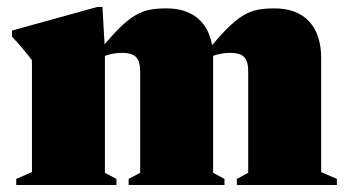

<svg xmlns="http://www.w3.org/2000/svg" viewBox="-20 -530 998 550"><path d="M280.5 -386.5V-35L313.5 -17.5V0H26.5V-17.5L71.5 -37V-357.5Q62 -370.5 46.5 -389Q31 -407.5 14.5 -425V-442.5L258.5 -510H273.5ZM590.5 -363.5V-35L623 -17.5V0H348.5V-17.5L381.5 -35V-325Q381.5 -346 376 -357.5Q370.5 -369 359 -373.8Q347.5 -378.5 330 -378.5Q313.5 -378.5 296.8 -374.8Q280 -371 259 -360L254.5 -372.5Q291 -418 317.5 -445Q344 -472 365.8 -485Q387.5 -498 408.5 -502Q429.5 -506 456 -506Q499 -506 529 -489.5Q559 -473 574.8 -441Q590.5 -409 590.5 -363.5ZM900 -363.5V-37L945 -17.5V0H658.5V-17.5L691 -35V-325Q691 -346 685.5 -357.5Q680 -369 668.8 -373.8Q657.5 -378.5 639.5 -378.5Q623 -378.5 606.5 -374.8Q590 -371 568.5 -360L564.5 -372.5Q601 -418 627.5 -445Q654 -472 675.5 -485Q697 -498 718.2 -502Q739.5 -506 765.5 -506Q830.5 -506 865.2 -469Q900 -432 900 -363.5Z"/></svg>

Font: Newsreader 60pt ExtraBold
Style: Regular
Weight: 800
Designer: Hugues Gentile
Foundry: Production Type
Version: Version 1.003